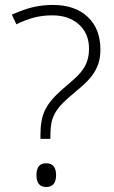

<svg xmlns="http://www.w3.org/2000/svg" viewBox="-20 -744 461 774"><path d="M27.8 -685.1Q81.5 -708.5 117.9 -716.3Q154.3 -724.1 192.9 -724.1Q282.2 -724.1 333.5 -676Q384.8 -627.9 384.8 -543.9Q384.8 -510.7 376 -485.8Q367.2 -460.9 351.3 -439.7Q335.4 -418.5 313 -398.7Q290.5 -378.9 263.2 -356Q231.9 -329.6 215.1 -307.9Q198.2 -286.1 190.7 -262.2Q183.1 -238.3 183.1 -190.9V-184.1H143.1V-202.1Q143.1 -262.2 161.4 -300.3Q179.7 -338.4 229 -381.8L273.4 -420.4Q308.6 -450.2 323.7 -479.5Q338.9 -508.8 338.9 -546.9Q338.9 -608.9 298.1 -645.5Q257.3 -682.1 190.9 -682.1Q152.3 -682.1 118.7 -673.6Q85 -665 45.9 -646ZM127 -38.1Q127 -85.9 166 -85.9Q206.1 -85.9 206.1 -38.1Q206.1 9.8 166 9.8Q127 9.8 127 -38.1Z"/></svg>

Font: Open Sans Light
Style: Regular
Weight: 300
Foundry: Ascender Corporation
Version: Version 1.10